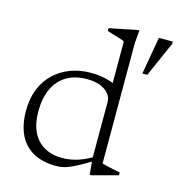

<svg xmlns="http://www.w3.org/2000/svg" viewBox="-108 -815 855 920"><g transform="rotate(15 319.5 -355.0)"><path d="M412 -350Q412 -384 379.2 -407.2Q346.5 -430.5 290 -430.5Q229 -430.5 187.2 -405Q145.5 -379.5 124.2 -332.2Q103 -285 103 -220Q103 -161.5 122.8 -120Q142.5 -78.5 180.2 -56.5Q218 -34.5 271 -34.5Q312 -34.5 353.2 -48.5Q394.5 -62.5 441.5 -94.5V-71Q397 -44.5 367.8 -28.2Q338.5 -12 318.5 -3.8Q298.5 4.5 283.5 7.2Q268.5 10 252.5 10Q184 10 137.8 -16Q91.5 -42 68.2 -91.2Q45 -140.5 45 -209.5Q45 -269.5 64.2 -317Q83.5 -364.5 118.2 -397.2Q153 -430 199 -447.2Q245 -464.5 299 -464.5Q326.5 -464.5 349.8 -461Q373 -457.5 396.8 -450Q420.5 -442.5 448.5 -428.5L412 -398V-650.5Q406 -654 390.8 -658.8Q375.5 -663.5 357.5 -669Q339.5 -674.5 325 -679V-693L462 -720.5H470.5L465 -657V-59.5Q469.5 -57.5 481 -54.8Q492.5 -52 507 -48.8Q521.5 -45.5 534.5 -43Q547.5 -40.5 555.5 -39V-25L428.5 9H419.5L412 -68.5ZM537.5 -525 570 -710.5H639V-699.5L562 -525Z"/></g></svg>

Font: Newsreader 14pt Light
Style: Regular
Weight: 300
Designer: Hugues Gentile
Foundry: Production Type
Version: Version 1.003